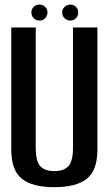

<svg xmlns="http://www.w3.org/2000/svg" viewBox="-20 -792 470 817"><path d="M211 4.5Q117.5 4.5 72.8 -31.5Q28 -67.5 28 -155.5V-675H132V-163Q132 -107 150.8 -85.5Q169.5 -64 211 -64Q252.5 -64 271.5 -85.5Q290.5 -107 290.5 -163V-675H394.5V-155.5Q394.5 -67.5 349.8 -31.5Q305 4.5 211 4.5ZM113.5 -739Q113.5 -753.5 123.5 -763Q133.5 -772.5 149 -772.5Q162.5 -772.5 172.2 -762.8Q182 -753 182 -739Q182 -725 172.2 -714.8Q162.5 -704.5 149 -704.5Q133.5 -704.5 123.5 -714.5Q113.5 -724.5 113.5 -739ZM244.5 -739Q244.5 -753 254.8 -762.8Q265 -772.5 280 -772.5Q293.5 -772.5 303.2 -762.8Q313 -753 313 -739Q313 -724.5 303.2 -714.5Q293.5 -704.5 280 -704.5Q265 -704.5 254.8 -714.5Q244.5 -724.5 244.5 -739Z"/></svg>

Font: Anybody Narrow Medium
Style: Regular
Weight: 500
Width: 3
Designer: Tyler Finck
Foundry: Etcetera Type Company
Version: Version 1.000; ttfautohint (v1.8)